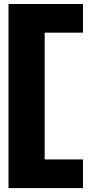

<svg xmlns="http://www.w3.org/2000/svg" viewBox="-20 -748 470 982"><path d="M23.5 214H404.5V67.5H208.5V-581H404.5V-727.5H23.5Z"/></svg>

Font: Anybody UltraCondensed Thin Black
Style: Regular
Weight: 900
Version: Version 1.111